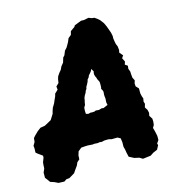

<svg xmlns="http://www.w3.org/2000/svg" viewBox="-134 -780 833 891"><g transform="rotate(-15 282.5 -334.5)"><path d="M66 18.6 38.4 17.6 20.4 9 1.6 2.8 -7.6 -10.2 -16.4 -21.6 -16.2 -46.6 -8.6 -64.2 -7.8 -81.6 -6.6 -93.2 1.2 -113.6 1.6 -123 -9.2 -131 -21 -139.4 -28.8 -146.2 -28 -165 -29.4 -178.8 -20 -194.8 -18.2 -212.8 -10 -222.4 7.4 -239.4 23.4 -251.4 45 -255 54.6 -260 78.4 -273.2 94.8 -299.4 97.8 -311.2 103 -326.4 113.6 -344 120.8 -360.8 127.4 -375.4 130.2 -386.6 146 -401.6 144.4 -417.2 158 -430.4 160.6 -447.8 164.6 -460.8 174.4 -475.2 184 -486.6 191 -501.4 203 -516.2 209.8 -538.8 217.6 -547.2 226 -567.8 236.6 -579.2 249.6 -601.8 257 -619.4 271.2 -631 275.8 -648 296.6 -662.6 300.4 -669.2 320.4 -677.2 334 -682.4 347.6 -682 370.8 -686.6 385 -681 397.4 -679.6 409.6 -671 419.6 -662.4 433.8 -643.8 441.4 -627.4 446.6 -613.4 454 -592.6 457.4 -576 457 -565.2 459.2 -549.6 462 -535.8 467.2 -523.8 469.2 -506 466.8 -493.4 481 -476.6 472.8 -465 481.8 -446.8 477.2 -433 489.8 -424.4 488 -410.2 493.6 -395.2 493.8 -385.6 495.6 -365.6 503 -351 498.6 -336.2 499.8 -322.6 512.2 -309.4V-286L515.4 -271L519.6 -259.8L517 -244.6L520.6 -233.4L515.8 -217L524.8 -203L528.2 -188L525.4 -174L535.8 -158.2L536.6 -144.8L535 -128.2L527.6 -115.4L532.4 -98.4L537.4 -74.8V-55L527.4 -40.4L530 -32.2L519.6 -12.8L499.2 -4L483.8 6.2L457.4 9.4L445.8 10.8L430.6 1.6L407.6 -3.4L384 -15.6L378.8 -38.2L377 -50.4L372.8 -67L373.2 -87.6L370.4 -107.6L356.6 -115L344 -114.8L329.2 -114.6L318 -117.4L310 -118L293.4 -117.4L281.8 -114.4L270.8 -115.6L262.4 -113.8L246 -114.8L237.4 -113.6L223 -114.6L214.2 -115.2L199.2 -114.6L182.4 -113.2L166.2 -100L160.6 -82L159.6 -63.2L147 -52L141.8 -39.2L128 -19.6L119.4 -7L92.6 9.2L77.8 10.6ZM255.6 -256.2 265.6 -259 274.8 -258.4 284.4 -259 292 -262.2 307.2 -261 321.2 -265.2 329.6 -263.8 339.8 -268.2 351.4 -273.2 348.8 -286.4 349.4 -295.6 350 -303.8 348.6 -315.2 348.2 -323.6 349.4 -336.6 347.2 -344.2 342.2 -353 343.6 -358.6 344.2 -368.6V-376.4L343.8 -385.6L340.8 -392L335.6 -402.4L334.8 -407.4L330.6 -415.8L327.8 -425.2L328 -433L329.8 -440.2L321.6 -454L316.6 -443.4L310.2 -435.6L303.4 -428L300 -419.6L292.4 -410.4L290.8 -403.2L284.8 -390.8L278 -379.2L276.2 -370.4L270.8 -362.8L267.6 -353.6L261.8 -344.4L256.6 -333L254.8 -321.6L252.2 -311L250.6 -300.2L244 -289.2L243.2 -280L243 -269L244 -258.8Z"/></g></svg>

Font: Winky Rough
Style: Italic
Weight: 400
Italic angle: -8.97852°
Designer: Simon Atzbach
Foundry: typofactur
Version: Version 1.206